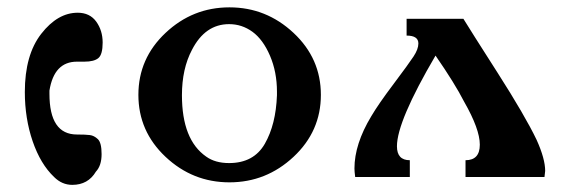

<svg xmlns="http://www.w3.org/2000/svg" viewBox="-20 -484 1551 525"><path d="M210.9 -315.4H190.4Q127.9 -315.4 115.2 -236.3V-227.5Q115.2 -116.2 190.4 -116.2Q213.9 -116.2 225.6 -114.7Q237.3 -113.3 247.6 -103.5Q257.8 -93.8 257.8 -62.5Q257.8 -31.2 242.2 -14.6Q220.7 21.5 177.7 21.5Q149.4 21.5 127.9 0Q90.8 -35.2 69.3 -97.7Q47.9 -160.2 47.9 -232.4Q47.9 -334 92.8 -391.6Q137.7 -449.2 192.4 -449.2Q225.6 -449.2 243.2 -424.8Q260.7 -400.4 260.7 -367.7Q260.7 -335 249 -325.2Q237.3 -315.4 210.9 -315.4Z M737.3 -223.6V-233.4Q737.3 -287.1 718.3 -331.5Q699.2 -376 670.4 -397Q641.6 -418 606.4 -418Q541 -418 504.9 -347.7Q477.5 -295.9 477.5 -223.6Q477.5 -101.6 543.9 -55.7Q568.4 -38.1 606.4 -38.1Q673.8 -38.1 704.1 -90.8Q734.4 -143.6 737.3 -223.6ZM607.4 14.6Q506.8 14.6 432.6 -55.2Q358.4 -125 358.4 -224.6Q358.4 -324.2 432.6 -394Q506.8 -463.9 607.4 -463.9Q708 -463.9 782.7 -394Q857.4 -324.2 857.4 -224.6Q857.4 -125 782.7 -55.2Q708 14.6 607.4 14.6Z M1170.9 -332Q1065.4 -152.3 1065.4 -84Q1065.4 -45.9 1100.6 -45.9V0H951.2Q949.2 -15.6 949.2 -23.4Q949.2 -89.8 995.1 -166Q1014.6 -199.2 1056.2 -254.4Q1097.7 -309.6 1110.8 -329.6Q1124 -349.6 1124 -365.2Q1124 -386.7 1091.8 -386.7V-432.6H1247.1Q1265.6 -402.3 1340.8 -284.7Q1416 -167 1447.3 -101.6Q1470.7 -49.8 1470.7 -16.6Q1470.7 -13.7 1468.8 0H1252.9V-45.9Q1292 -45.9 1292 -88.4Q1292 -130.9 1249 -206.1Q1223.6 -255.9 1170.9 -332Z"/></svg>

Font: Menaion Unicode
Style: Regular
Weight: 400
Designer: Aleksandr Andreev
Foundry: Ponomar Technologies, Inc.
Version: 2.0